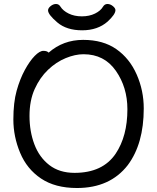

<svg xmlns="http://www.w3.org/2000/svg" viewBox="-20 -919 785 963"><path d="M366 24Q257 24 186 -23.5Q115 -71 81 -152.5Q47 -234 47 -319.5Q47 -405 63.5 -464Q80 -523 104.5 -568Q129 -613 154 -638.5Q179 -664 197.5 -664Q216 -664 224 -655Q297 -719 397 -719Q497 -719 563.5 -672.5Q630 -626 665.5 -545.5Q701 -465 701 -375Q701 -198 621 -91Q532 24 366 24ZM354 -52Q495 -52 560 -148Q619 -236 619 -371Q619 -481 561 -564Q503 -647 399 -647Q357 -647 309.5 -627.5Q262 -608 221 -569Q180 -530 154 -472.5Q128 -415 128 -337.5Q128 -260 152.5 -195Q177 -130 227.5 -91Q278 -52 354 -52ZM520 -811Q470 -767 392 -767Q314 -767 267.5 -806.5Q221 -846 221 -867Q221 -878 234 -888.5Q247 -899 261 -899Q275 -899 283 -886Q296 -865 324.5 -851Q353 -837 390.5 -837Q428 -837 456.5 -851Q485 -865 497 -886Q505 -899 519 -899Q533 -899 546 -888.5Q559 -878 559 -868Q559 -847 520 -811Z"/></svg>

Font: LXGW WenKai TC
Style: Bold
Weight: 700
Designer: LXGW / Fontworks Inc.
Foundry: LXGW / Fontworks Inc.
Version: Version 1.330;April 28, 2024